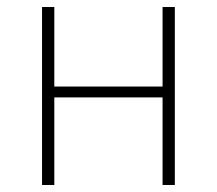

<svg xmlns="http://www.w3.org/2000/svg" viewBox="-20 -528 619 548"><path d="M100 -508H135V-281H444V-508H479V0H444V-250H135V0H100Z"/></svg>

Font: IBM Plex Sans ExtLt
Style: Regular
Weight: 200
Designer: Mike Abbink, Paul van der Laan, Pieter van Rosmalen
Foundry: Bold Monday
Version: Version 3.005